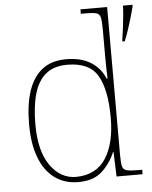

<svg xmlns="http://www.w3.org/2000/svg" viewBox="-54 -805 682 860"><g transform="rotate(-5 287.0 -375.0)"><path d="M264 10Q203 10 158.5 -22Q114 -54 90 -116Q66 -178 66 -267Q66 -355 86.5 -416.5Q107 -478 149 -510.5Q191 -543 256 -543Q323 -543 366.5 -516Q410 -489 430 -441H434Q433 -469 432.5 -495.5Q432 -522 432 -543V-662Q432 -699 428 -715.5Q424 -732 409.5 -736Q395 -740 365 -740H340V-760H460V-94Q460 -59 464 -43.5Q468 -28 484 -24Q500 -20 537 -20H553V0H436L432 -111H430Q408 -59 369.5 -24.5Q331 10 264 10ZM258 -14Q347 -16 390 -83Q433 -150 433 -265Q433 -390 396 -454Q359 -518 259 -518Q200 -518 163.5 -488.5Q127 -459 110.5 -402Q94 -345 94 -264Q94 -143 140.5 -78Q187 -13 258 -14ZM515 -608Q519 -633 522.5 -661Q526 -689 528.5 -715.5Q531 -742 531 -760H574V-753Q569 -732 561 -705Q553 -678 544 -650.5Q535 -623 525 -600H515Z"/></g></svg>

Font: Noto Serif Ethiopic Thin
Style: Regular
Weight: 250
Version: Version 2.102